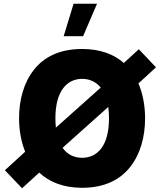

<svg xmlns="http://www.w3.org/2000/svg" viewBox="-20 -1004 864 1032"><path d="M322.3 -809.6H426.8L501.5 -983.9H375.5ZM421.4 -740.7C300.3 -740.7 215.8 -697.8 161.6 -627.9C106.9 -558.1 82.5 -465.8 82.5 -368.2C82.5 -304.2 93.3 -243.2 115.2 -188.5L6.3 -88.9L98.6 7.8L190.9 -76.2C245.1 -25.9 320.3 5.4 421.4 5.4C542 5.4 626.5 -38.1 681.2 -108.4C735.4 -178.2 759.8 -270.5 759.8 -368.2C759.8 -435.1 748 -499.5 724.1 -555.7L818.4 -642.1L726.1 -739.3L645.5 -665.5C592.3 -712.4 518.6 -740.7 421.4 -740.7ZM421.4 -580.1C460 -580.1 494.6 -565.9 521.5 -533.2L280.3 -317.9C278.8 -333.5 277.8 -350.1 277.8 -368.2C277.8 -520.5 344.2 -580.1 421.4 -580.1ZM565.9 -368.2C565.9 -216.3 500.5 -155.8 421.4 -155.8C379.9 -155.8 342.3 -172.4 316.4 -209.5L562 -429.2C564.5 -410.2 565.9 -390.1 565.9 -368.2Z"/></svg>

Font: Estedad Black
Style: Regular
Weight: 900
Designer: Amin Abedi
Version: Version 7.3